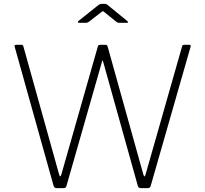

<svg xmlns="http://www.w3.org/2000/svg" viewBox="-20 -974 1061 994"><path d="M967 -733 760 -11Q758 -5 754.5 -2.5Q751 0 744 0H712Q697 0 694 -10L513 -658Q512 -661 511 -661Q510 -661 509 -658L324 -11Q322 -5 318.5 -2.5Q315 0 308 0H276Q261 0 258 -10L56 -732L55 -735Q55 -742 64 -742H89Q95 -742 97 -740.5Q99 -739 101 -734L286 -71Q289 -61 292 -61Q295 -61 298 -72L487 -735Q489 -742 500 -742H525Q531 -742 533 -740.5Q535 -739 537 -734L722 -71Q725 -61 728 -61Q731 -61 734 -72L923 -735Q924 -742 935 -742H960Q969 -742 967 -733ZM522 -910Q515 -916 513 -916Q510 -916 503 -910L441 -862Q437 -859 433.5 -857.5Q430 -856 426 -856H389Q384 -856 383 -859Q382 -862 387 -866L486 -945Q497 -954 506 -954H524Q530 -954 534.5 -950.5Q539 -947 540 -946L638 -866Q643 -861 643 -858.5Q643 -856 637 -856H596Q588 -856 581 -862Z"/></svg>

Font: Libre Franklin Thin
Style: Regular
Weight: 250
Designer: Pablo Impallari, Rodrigo Fuenzalida
Foundry: Impallari Type
Version: Version 1.002; ttfautohint (v1.5)